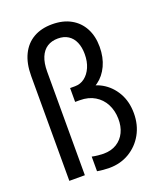

<svg xmlns="http://www.w3.org/2000/svg" viewBox="-141 -852 807 953"><g transform="rotate(-20 262.5 -376.0)"><path d="M271.5 7.8Q258.3 7.8 240.5 6.3Q222.7 4.9 208 2V-75.2Q222.7 -71.8 240.2 -70.1Q257.8 -68.4 268.6 -68.4Q309.1 -68.4 338.1 -86.2Q367.2 -104 382.3 -135.5Q397.5 -167 396.5 -208Q395.5 -251 377.7 -284.9Q359.9 -318.8 326.9 -338.6Q293.9 -358.4 248 -358.4H223.6V-431.6H250Q278.3 -431.6 300.8 -448.7Q323.2 -465.8 336.4 -495.8Q349.6 -525.9 349.6 -565.4Q349.6 -601.6 338.1 -628.2Q326.7 -654.8 304.4 -669.2Q282.2 -683.6 250 -683.6Q217.3 -683.6 193.6 -668.5Q169.9 -653.3 157.2 -622.8Q144.5 -592.3 144.5 -546.9V0H62.5V-553.7Q62.5 -620.6 85 -666.5Q107.4 -712.4 148.7 -736.1Q189.9 -759.8 247.1 -759.8Q304.7 -759.8 345.9 -736.8Q387.2 -713.9 409.4 -672.1Q431.6 -630.4 431.6 -574.2Q431.6 -518.6 411.4 -475.3Q391.1 -432.1 357.4 -407.7Q323.7 -383.3 283.2 -384.8V-409.2Q335.9 -411.6 380.4 -386.5Q424.8 -361.3 451.7 -314.7Q478.5 -268.1 478.5 -206.1Q478.5 -144.5 451.4 -96.2Q424.3 -47.9 377.4 -20Q330.6 7.8 271.5 7.8Z"/></g></svg>

Font: Reddit Sans Condensed
Style: Regular
Weight: 400
Designer: Stephen Hutchings
Foundry: Reddit
Version: Version 1.014